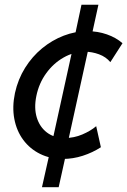

<svg xmlns="http://www.w3.org/2000/svg" viewBox="-20 -658 532 802"><path d="M242.7 5.9Q189.9 5.9 147.5 -15.1Q105 -36.1 77.1 -73.7Q49.3 -111.3 39.8 -161.4Q30.3 -211.4 42.5 -269.5Q55.2 -327.1 84.7 -374.5Q114.3 -421.9 155.8 -456.1Q197.3 -490.2 246.1 -509Q294.9 -527.8 345.2 -527.8Q388.2 -527.8 426.5 -514.4Q464.8 -501 491.7 -477.5L440.9 -398.4Q422.9 -420.4 393.6 -431.2Q364.3 -441.9 335 -441.9Q288.1 -441.9 245.6 -417.7Q203.1 -393.6 172.9 -351.8Q142.6 -310.1 131.8 -256.8Q121.6 -207 133.5 -167.5Q145.5 -127.9 175.8 -104.7Q206.1 -81.5 251 -81.5Q289.1 -81.5 324 -96.4Q358.9 -111.3 381.8 -130.9L401.4 -43Q366.7 -20.5 325.7 -7.3Q284.7 5.9 242.7 5.9ZM155.3 124 183.6 -2 193.4 -44.9 284.7 -460 290.5 -498.5 320.3 -638.2H391.1L360.4 -498L350.6 -460L259.3 -44.9L252.9 -1.5L225.1 124Z"/></svg>

Font: Reddit Sans Medium
Style: Italic
Weight: 500
Italic angle: -11.25°
Designer: Stephen Hutchings
Version: Version 1.013